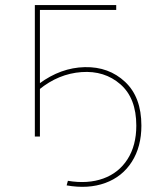

<svg xmlns="http://www.w3.org/2000/svg" viewBox="-20 -537 613 755"><path d="M117 -517H437V-498H129L137 -506V0H117ZM516 -43Q516 -151 453.5 -205.5Q391 -260 300.5 -253.5Q210 -247 134 -185V-208Q219 -271 313.5 -273Q408 -275 472 -215Q536 -155 536 -43Q536 40 498.5 99Q461 158 394 182.5Q327 207 242 192L247 174Q325 187 386 165Q447 143 481.5 89Q516 35 516 -43Z"/></svg>

Font: iiserrat Thin
Style: Regular
Weight: 100
Designer: Akira Ohta
Foundry: Akira Ohta
Version: Version 1.200;Glyphs 3.3.1 (3343)